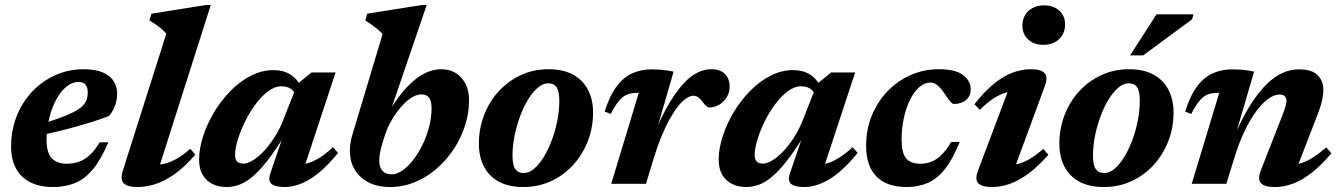

<svg xmlns="http://www.w3.org/2000/svg" viewBox="-20 -738 5379 771"><path d="M295 -409Q274.5 -409 255.2 -396.2Q236 -383.5 220 -361Q204 -338.5 192.2 -309Q180.5 -279.5 173.8 -245.8Q167 -212 167 -177Q167 -124 188.2 -102.2Q209.5 -80.5 248.5 -80.5Q275 -80.5 297.2 -88.5Q319.5 -96.5 340 -115Q360.5 -133.5 380 -166.5H415Q385.5 -97 352.8 -57.8Q320 -18.5 281 -2.8Q242 13 193 13Q139 13 101.2 -6.2Q63.5 -25.5 44 -62Q24.5 -98.5 24.5 -149.5Q24.5 -202.5 39.2 -249.8Q54 -297 81 -335.5Q108 -374 144.5 -402Q181 -430 224.2 -445Q267.5 -460 314.5 -460Q363.5 -460 393.5 -446.8Q423.5 -433.5 437 -411.2Q450.5 -389 450.5 -361Q450.5 -337.5 441.8 -313.8Q433 -290 417.5 -272Q386 -260 351 -249Q316 -238 279.2 -227.8Q242.5 -217.5 205.5 -208.8Q168.5 -200 132.5 -192.5L134.5 -236.5Q185.5 -251.5 220.5 -264.5Q255.5 -277.5 277.8 -289.2Q300 -301 311.8 -313Q323.5 -325 328 -338.2Q332.5 -351.5 332.5 -367Q332.5 -380.5 328.2 -389.8Q324 -399 316 -404Q308 -409 295 -409Z M648 -603Q639.5 -612.5 629 -621.5Q618.5 -630.5 606.2 -639Q594 -647.5 580 -656L588 -683L808 -718H826.5L610 -38L585 -77Q613 -74.5 638.8 -80.2Q664.5 -86 690.2 -100.8Q716 -115.5 744 -140.5L764.5 -117Q722.5 -68.5 682.8 -40Q643 -11.5 605.2 0.8Q567.5 13 531.5 13Q491 13 476.5 -2.5Q462 -18 473.5 -53.5Z M1066 -43 1121 -204.5H1129.5Q1088 -137 1054.8 -94.2Q1021.5 -51.5 993.5 -28.2Q965.5 -5 940.2 4Q915 13 889 13Q858 13 833.2 0.8Q808.5 -11.5 794 -35.8Q779.5 -60 779.5 -97Q779.5 -141 795.5 -190.5Q811.5 -240 839.5 -287Q867.5 -334 905.2 -372.5Q943 -411 987.2 -433.8Q1031.5 -456.5 1078.5 -456.5Q1117 -456.5 1145 -439.5Q1173 -422.5 1194 -383.5L1171 -350Q1164.5 -368.5 1149.5 -380Q1134.5 -391.5 1110.5 -391.5Q1083.5 -391.5 1056.8 -371.5Q1030 -351.5 1006 -319.2Q982 -287 963.8 -249.5Q945.5 -212 934.8 -176.8Q924 -141.5 924 -116.5Q924 -97.5 932.2 -89.2Q940.5 -81 957.5 -81Q973.5 -81 994.8 -93.8Q1016 -106.5 1038 -129.5Q1060 -152.5 1080.2 -183.5Q1100.5 -214.5 1115 -250L1174.5 -401L1231 -447H1327.5L1192 -36L1170 -75.5Q1193.5 -75.5 1216.8 -82.8Q1240 -90 1264.8 -105.5Q1289.5 -121 1317 -147L1337.5 -124Q1278.5 -51.5 1225.5 -19.2Q1172.5 13 1124 13Q1084 13 1069.8 0Q1055.5 -13 1066 -43Z M1515 -161Q1509 -141 1506 -124.2Q1503 -107.5 1503 -94Q1503 -66 1515.8 -52Q1528.5 -38 1552.5 -38Q1573.5 -38 1596 -53.5Q1618.5 -69 1639.2 -95.8Q1660 -122.5 1676.8 -156.8Q1693.5 -191 1703.2 -228.8Q1713 -266.5 1713 -304Q1713 -332.5 1703 -345.8Q1693 -359 1672 -359Q1657 -359 1640 -350Q1623 -341 1606 -325Q1589 -309 1573 -287Q1557 -265 1544.2 -239.8Q1531.5 -214.5 1523 -186.5ZM1516.5 -601.5Q1507.5 -611 1496.5 -620.2Q1485.5 -629.5 1473.2 -638.2Q1461 -647 1447 -656L1454.5 -683L1675 -718H1693.5L1545 -283L1540 -287Q1578.5 -350.5 1614.5 -388.5Q1650.5 -426.5 1684.5 -443.2Q1718.5 -460 1750 -460Q1803 -460 1833.2 -425.2Q1863.5 -390.5 1863.5 -335Q1863.5 -283.5 1847.2 -233Q1831 -182.5 1801.5 -138.2Q1772 -94 1732.2 -59.8Q1692.5 -25.5 1645.2 -6.2Q1598 13 1546 13Q1472.5 13 1428.8 -27Q1385 -67 1385 -132.5Q1385 -148 1387.5 -164.5Q1390 -181 1395.5 -198.5Z M2182.5 -460Q2241.5 -460 2281.2 -438.2Q2321 -416.5 2341.2 -377.2Q2361.5 -338 2361.5 -286Q2361.5 -224.5 2340.2 -170.5Q2319 -116.5 2281.2 -75.2Q2243.5 -34 2192.5 -10.5Q2141.5 13 2081.5 13Q2022.5 13 1982.8 -8.8Q1943 -30.5 1923 -69.8Q1903 -109 1903 -161Q1903 -222 1924 -276.2Q1945 -330.5 1983 -371.8Q2021 -413 2071.8 -436.5Q2122.5 -460 2182.5 -460ZM2083 -43Q2104 -43 2124.8 -60.5Q2145.5 -78 2163.8 -108Q2182 -138 2196 -175.5Q2210 -213 2218 -253.8Q2226 -294.5 2226 -333.5Q2226 -372 2215 -387.8Q2204 -403.5 2181.5 -403.5Q2160.5 -403.5 2139.8 -386Q2119 -368.5 2100.8 -338.8Q2082.5 -309 2068.5 -271.2Q2054.5 -233.5 2046.2 -192.8Q2038 -152 2038 -113.5Q2038 -75 2049.2 -59Q2060.5 -43 2083 -43Z M2545 -365Q2543.5 -365 2541.8 -365Q2540 -365 2538 -365Q2516.5 -365 2499.8 -359Q2483 -353 2467.2 -335Q2451.5 -317 2432.5 -280.5L2408 -290Q2429 -355.5 2457 -392.2Q2485 -429 2520.2 -444.2Q2555.5 -459.5 2597.5 -459.5Q2614.5 -459.5 2628.2 -458.5Q2642 -457.5 2655.5 -455.5Q2669 -453.5 2685 -450.5L2615.5 -211L2614.5 -218.5Q2654 -307.5 2691.2 -360.5Q2728.5 -413.5 2764.2 -436.8Q2800 -460 2835 -460Q2872.5 -460 2891.2 -440.8Q2910 -421.5 2910 -390Q2910 -366.5 2898.2 -347.5Q2886.5 -328.5 2867.8 -317.5Q2849 -306.5 2828 -306.5Q2822 -306.5 2815.5 -312.5Q2809 -318.5 2800.5 -330Q2791.5 -342 2783 -347.8Q2774.5 -353.5 2764.5 -353.5Q2751.5 -353.5 2735.8 -343Q2720 -332.5 2703.5 -312Q2687 -291.5 2669.8 -260.8Q2652.5 -230 2636 -190Q2619.5 -150 2604.5 -100.5L2574 0H2434.5Z M3152.5 -43 3207.5 -204.5H3216Q3174.5 -137 3141.2 -94.2Q3108 -51.5 3080 -28.2Q3052 -5 3026.8 4Q3001.5 13 2975.5 13Q2944.5 13 2919.8 0.8Q2895 -11.5 2880.5 -35.8Q2866 -60 2866 -97Q2866 -141 2882 -190.5Q2898 -240 2926 -287Q2954 -334 2991.8 -372.5Q3029.5 -411 3073.8 -433.8Q3118 -456.5 3165 -456.5Q3203.5 -456.5 3231.5 -439.5Q3259.5 -422.5 3280.5 -383.5L3257.5 -350Q3251 -368.5 3236 -380Q3221 -391.5 3197 -391.5Q3170 -391.5 3143.2 -371.5Q3116.5 -351.5 3092.5 -319.2Q3068.5 -287 3050.2 -249.5Q3032 -212 3021.2 -176.8Q3010.5 -141.5 3010.5 -116.5Q3010.5 -97.5 3018.8 -89.2Q3027 -81 3044 -81Q3060 -81 3081.2 -93.8Q3102.5 -106.5 3124.5 -129.5Q3146.5 -152.5 3166.8 -183.5Q3187 -214.5 3201.5 -250L3261 -401L3317.5 -447H3414L3278.5 -36L3256.5 -75.5Q3280 -75.5 3303.2 -82.8Q3326.5 -90 3351.2 -105.5Q3376 -121 3403.5 -147L3424 -124Q3365 -51.5 3312 -19.2Q3259 13 3210.5 13Q3170.5 13 3156.2 0Q3142 -13 3152.5 -43Z M3716 -406.5Q3692.5 -406.5 3671.5 -388Q3650.5 -369.5 3634.5 -337.5Q3618.5 -305.5 3609.5 -264Q3600.5 -222.5 3600.5 -177Q3600.5 -124 3618.5 -102.2Q3636.5 -80.5 3676.5 -80.5Q3700 -80.5 3720.8 -88.8Q3741.5 -97 3761 -116.2Q3780.5 -135.5 3799.5 -168H3834Q3806 -99 3774.8 -59.5Q3743.5 -20 3705.8 -3.5Q3668 13 3620.5 13Q3540.5 13 3499.2 -29.5Q3458 -72 3458 -152Q3458 -218.5 3481.2 -274.8Q3504.5 -331 3544.8 -372.5Q3585 -414 3637.8 -437Q3690.5 -460 3749.5 -460Q3817 -460 3847.5 -436.5Q3878 -413 3878 -379.5Q3878 -352 3859 -336.2Q3840 -320.5 3810.5 -320.5Q3804 -320.5 3795.5 -330.8Q3787 -341 3773 -362Q3759 -383.5 3745 -395Q3731 -406.5 3716 -406.5Z M3907.5 -53.5 4038.5 -401 4067 -371.5Q4040.5 -372.5 4016 -365Q3991.5 -357.5 3967 -341Q3942.5 -324.5 3914.5 -297L3893 -319.5Q3934 -372 3972.5 -402.8Q4011 -433.5 4047.5 -446.8Q4084 -460 4118.5 -460Q4161.5 -460 4175.2 -443.8Q4189 -427.5 4176 -393.5L4045 -37.5L4017.5 -75Q4044.5 -74 4069 -80.2Q4093.5 -86.5 4118 -101.5Q4142.5 -116.5 4169.5 -140L4190 -116.5Q4149 -70 4110.5 -41.5Q4072 -13 4036 0Q4000 13 3965 13Q3922 13 3908 -2.5Q3894 -18 3907.5 -53.5ZM4085.5 -635Q4085.5 -659 4096.2 -677.2Q4107 -695.5 4126.8 -706Q4146.5 -716.5 4173 -716.5Q4210.5 -716.5 4233.8 -695.2Q4257 -674 4257 -639.5Q4257 -616 4246.2 -597.5Q4235.5 -579 4216 -568.5Q4196.5 -558 4169.5 -558Q4132 -558 4108.8 -579.5Q4085.5 -601 4085.5 -635Z M4513.5 -460Q4572.5 -460 4612.2 -438.2Q4652 -416.5 4672.2 -377.2Q4692.5 -338 4692.5 -286Q4692.5 -224.5 4671.2 -170.5Q4650 -116.5 4612.2 -75.2Q4574.5 -34 4523.5 -10.5Q4472.5 13 4412.5 13Q4353.5 13 4313.8 -8.8Q4274 -30.5 4254 -69.8Q4234 -109 4234 -161Q4234 -222 4255 -276.2Q4276 -330.5 4314 -371.8Q4352 -413 4402.8 -436.5Q4453.5 -460 4513.5 -460ZM4414 -43Q4435 -43 4455.8 -60.5Q4476.5 -78 4494.8 -108Q4513 -138 4527 -175.5Q4541 -213 4549 -253.8Q4557 -294.5 4557 -333.5Q4557 -372 4546 -387.8Q4535 -403.5 4512.5 -403.5Q4491.5 -403.5 4470.8 -386Q4450 -368.5 4431.8 -338.8Q4413.5 -309 4399.5 -271.2Q4385.5 -233.5 4377.2 -192.8Q4369 -152 4369 -113.5Q4369 -75 4380.2 -59Q4391.5 -43 4414 -43ZM4518 -515.5 4624 -680.5H4772.5L4767 -660.5L4570.5 -515.5Z M4763.5 -280.5 4739 -290Q4760 -355.5 4788 -392.2Q4816 -429 4851.2 -444.2Q4886.5 -459.5 4928.5 -459.5Q4945 -459.5 4958.5 -458.5Q4972 -457.5 4985.8 -455.8Q4999.5 -454 5016 -450.5L4943 -201L4943.5 -207.5Q4975 -276.5 5006.2 -324.5Q5037.5 -372.5 5068.8 -402.2Q5100 -432 5131.5 -445.8Q5163 -459.5 5195.5 -459.5Q5248.5 -459.5 5271.2 -436.2Q5294 -413 5294 -377Q5294 -358 5288.5 -333.2Q5283 -308.5 5270.5 -277L5178 -37.5L5156.5 -75.5Q5180.5 -75.5 5203.5 -82.5Q5226.5 -89.5 5251.5 -105.2Q5276.5 -121 5306 -146L5326.5 -122.5Q5285 -73.5 5246.2 -43.5Q5207.5 -13.5 5171.2 -0.2Q5135 13 5099.5 13Q5057 13 5043.2 -2.8Q5029.5 -18.5 5043 -53.5L5131 -278.5Q5139 -300 5142.5 -312.2Q5146 -324.5 5146 -333.5Q5146 -344.5 5139.5 -351.5Q5133 -358.5 5117.5 -358.5Q5098 -358.5 5074.8 -342.5Q5051.5 -326.5 5027 -294.5Q5002.5 -262.5 4979 -214Q4955.5 -165.5 4935.5 -100.5L4904.5 0H4765.5L4876 -365Q4874.5 -365 4872.8 -365Q4871 -365 4869 -365Q4847.5 -365 4830.8 -359Q4814 -353 4798.2 -335Q4782.5 -317 4763.5 -280.5Z"/></svg>

Font: Newsreader 16pt 16pt
Style: Bold Italic
Weight: 700
Italic angle: -17°
Version: Version 1.003